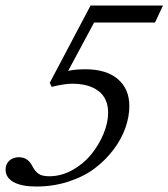

<svg xmlns="http://www.w3.org/2000/svg" viewBox="-30 -663 609 694"><path d="M101.1 11.2Q47.9 11.2 19 -4.9Q-9.8 -21 -9.8 -49.8Q-9.8 -69.8 3.7 -82.3Q17.1 -94.7 38.6 -94.7Q70.8 -94.7 86.9 -62.5Q96.7 -43.5 109.6 -34.7Q122.6 -25.9 148.4 -25.9Q191.4 -25.9 231.7 -48.3Q272 -70.8 299.8 -105Q327.6 -139.2 344.2 -179.4Q360.8 -219.7 360.8 -255.4Q360.8 -307.1 326.4 -333.7Q292 -360.4 230.5 -360.4Q203.6 -360.4 156.7 -349.1L149.9 -363.8L297.4 -643.1H559.1L530.3 -581.5H310.1L216.3 -406.7Q241.2 -412.6 279.3 -412.6Q354 -412.6 395.8 -377.2Q437.5 -341.8 437.5 -279.8Q437.5 -241.2 423.3 -200.9Q409.2 -160.6 380.6 -122.6Q352.1 -84.5 312.7 -54.7Q273.4 -24.9 218.3 -6.8Q163.1 11.2 101.1 11.2Z"/></svg>

Font: Elstob
Style: Italic
Weight: 400
Italic angle: -20°
Designer: Peter S. Baker
Version: Version 1.015